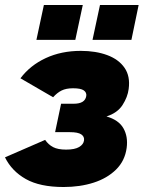

<svg xmlns="http://www.w3.org/2000/svg" viewBox="-41 -740 576 770"><path d="M214 10Q119 10 62.5 -22Q6 -54 -21 -109L140 -179Q153 -160 172 -150Q191 -140 224 -140Q259 -140 276.5 -150.5Q294 -161 296 -177Q298 -192 285 -201Q272 -210 239 -210H180L204 -324H255Q300 -324 305 -355Q307 -369 295 -377.5Q283 -386 252 -386Q224 -386 206 -377Q188 -368 172 -350L41 -426Q80 -478 142.5 -507Q205 -536 283 -536Q343 -536 389 -519Q435 -502 458.5 -468Q482 -434 475 -383Q471 -351 450.5 -319Q430 -287 386 -273Q435 -259 454 -225.5Q473 -192 467 -147Q460 -95 424.5 -60Q389 -25 334.5 -7.5Q280 10 214 10ZM105 -580 135 -720H291L261 -580ZM330 -580 360 -720H515L486 -580Z"/></svg>

Font: Raleway Black
Style: Italic
Weight: 900
Italic angle: -12°
Designer: Matt McInerney, Pablo Impallari, Rodrigo Fuenzalida
Foundry: Matt McInerney, Pablo Impallari, Rodrigo Fuenzalida
Version: Version 4.101;RELEASE